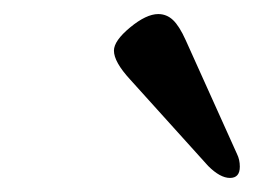

<svg xmlns="http://www.w3.org/2000/svg" viewBox="-20 -722 361 273"><path d="M276 -486 165 -609Q142 -634 142 -650Q142 -664 165 -683Q188 -702 205 -702Q217 -702 226 -693.5Q235 -685 244 -665L317 -503Q321 -495 321 -485Q321 -469 307 -469Q293 -469 276 -486Z"/></svg>

Font: EB Garamond ExtraBold
Style: Italic
Weight: 800
Italic angle: -17.2°
Designer: Georg Duffner and Octavio Pardo
Foundry: Georg Duffner
Version: Version 1.000